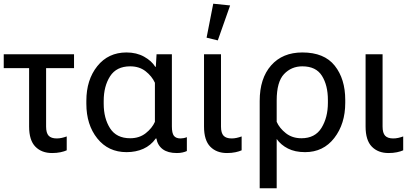

<svg xmlns="http://www.w3.org/2000/svg" viewBox="-20 -804 2201 1027"><path d="M0 -439.5H376V-513.7H0ZM258.8 14.6Q283.2 14.6 303.7 10.3Q324.2 5.9 336.9 0V-74.2Q323.2 -69.3 310.1 -66.4Q296.9 -63.5 283.2 -63.5Q253.9 -63.5 240.2 -78.1Q226.6 -92.8 226.6 -127V-474.1H135.7V-127Q135.7 -53.7 169.2 -19.5Q202.6 14.6 258.8 14.6Z M656.7 9.8Q707 9.8 746.8 -8.1Q786.6 -25.9 813.5 -63.5H816.4Q823.2 -25.9 850.8 -5.6Q878.4 14.6 925.8 14.6Q942.4 14.6 956.3 11.5Q970.2 8.3 979.5 3.9V-70.3Q971.2 -66.9 962.2 -65.2Q953.1 -63.5 945.8 -63.5Q921.4 -63.5 910.4 -77.4Q899.4 -91.3 899.4 -127.9V-513.7H817.4L813.5 -446.8H810.5Q791.5 -478 751 -500.7Q710.4 -523.4 656.7 -523.4Q559.1 -523.4 500.5 -450.2Q441.9 -377 441.9 -264.6V-249Q441.9 -136.7 500.5 -63.5Q559.1 9.8 656.7 9.8ZM676.3 -64.5Q603 -64.5 568.8 -117.7Q534.7 -170.9 534.7 -249V-264.6Q534.7 -342.8 568.8 -396Q603 -449.2 676.3 -449.2Q725.1 -449.2 758.8 -422.9Q792.5 -396.5 808.6 -361.3V-152.3Q793.5 -118.2 759.3 -91.3Q725.1 -64.5 676.3 -64.5Z M1194.3 14.6Q1218.8 14.6 1239.3 10.3Q1259.8 5.9 1272.5 0V-74.2Q1258.8 -69.3 1245.6 -66.4Q1232.4 -63.5 1218.8 -63.5Q1189.5 -63.5 1175.8 -78.1Q1162.1 -92.8 1162.1 -127V-513.7H1071.3V-127Q1071.3 -53.7 1104.7 -19.5Q1138.2 14.6 1194.3 14.6ZM1145 -587.9 1210.9 -774.9 1120.6 -784.2 1085 -602.5Z M1369.1 203.1H1460V-60.5Q1482.4 -28.8 1520.3 -9.5Q1558.1 9.8 1611.8 9.8Q1709.5 9.8 1768.1 -65.9Q1826.7 -141.6 1826.7 -253.9V-269.5Q1826.7 -381.8 1770.5 -452.6Q1714.4 -523.4 1597.2 -523.4Q1491.2 -523.4 1430.2 -454.1Q1369.1 -384.8 1369.1 -264.2ZM1592.3 -64.5Q1543.5 -64.5 1509.3 -91.3Q1475.1 -118.2 1460 -152.3V-266.6Q1460 -366.2 1499.3 -407.7Q1538.6 -449.2 1597.2 -449.2Q1670.4 -449.2 1702.1 -398.4Q1733.9 -347.7 1733.9 -269.5V-253.9Q1733.9 -175.8 1699.7 -120.1Q1665.5 -64.5 1592.3 -64.5Z M2058.6 14.6Q2083 14.6 2103.5 10.3Q2124 5.9 2136.7 0V-74.2Q2123 -69.3 2109.9 -66.4Q2096.7 -63.5 2083 -63.5Q2053.7 -63.5 2040 -78.1Q2026.4 -92.8 2026.4 -127V-513.7H1935.5V-127Q1935.5 -53.7 1969 -19.5Q2002.4 14.6 2058.6 14.6Z"/></svg>

Font: Roboto Flex
Style: Regular
Weight: 400
Designer: Berlow after Robertson
Foundry: Google
Version: Version 3.200;gftools[0.9.32]